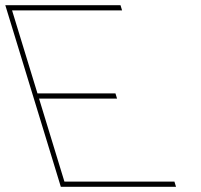

<svg xmlns="http://www.w3.org/2000/svg" viewBox="-144 -730 773 740"><path d="M310.4 -710H320.4L326.5 -690H316.5H-97.5L0.4 -370H292.5H301L307.1 -350H298.6H6.5L104.3 -30H518.3H528.3L534.4 -10H524.4H100.4H90.4L87.4 -20L-13.5 -350L-19.6 -370L-120.5 -700L-123.6 -710H-113.6Z"/></svg>

Font: Nordica Plus
Style: NordicaClassicUltLtCondOpObl
Weight: 300
Version: Version 1.01